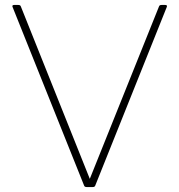

<svg xmlns="http://www.w3.org/2000/svg" viewBox="-20 -754 723 774"><path d="M329 0Q321 0 319 -6L31 -725Q27 -734 37 -734H54Q62 -734 64 -728L342 -33L621 -728Q623 -734 631 -734H646Q656 -734 652 -725L364 -6Q362 0 354 0Z"/></svg>

Font: LINE Seed Sans Thin
Style: Regular
Weight: 250
Designer: LINE VX Design & Dalton Maag Ltd & Sandoll Inc
Foundry: Dalton Maag Ltd
Version: Version 1.003